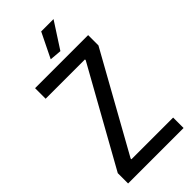

<svg xmlns="http://www.w3.org/2000/svg" viewBox="-289 -1003 1067 1067"><g transform="rotate(-45 245.0 -469.5)"><path d="M27 -81 345 -651V-657H36V-740H453V-659L135 -88V-82H463V0H27ZM211 -792 283 -939H380L281 -786Z"/></g></svg>

Font: Encode Sans Compressed
Style: Medium
Weight: 500
Designer: Pablo Impallari, Andres Torresi
Foundry: Pablo Impallari, Andres Torresi
Version: Version 1.000; ttfautohint (v1.00) -l 8 -r 50 -G 200 -x 14 -